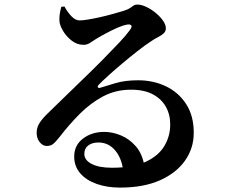

<svg xmlns="http://www.w3.org/2000/svg" viewBox="-20 -785 1040 850"><path d="M265.4 -756.3 251.3 -754.7Q246.6 -736.6 244.4 -722.1Q242.3 -707.6 243.3 -690.1Q244.7 -672.7 259.1 -648.2Q273.5 -623.8 297.3 -605.2Q321 -586.5 349.9 -586.5Q366 -586.5 379.4 -595.8Q392.9 -605 406.9 -613.6Q426.2 -625.3 450.9 -638.3Q475.5 -651.4 500.3 -662.4Q525.2 -673.3 543.8 -676.3Q556.2 -678.3 561.3 -672.4Q566.3 -666.5 553.3 -649.7Q537.9 -628.3 505.7 -594.1Q473.5 -560 432.5 -518.5Q391.5 -477 347.2 -434.4Q302.8 -391.8 262.7 -352.5Q222.5 -313.3 193 -284.7Q168.3 -261 156.3 -242.5Q144.2 -224 142.5 -203.5Q140.7 -175.4 154.3 -157.5Q167.9 -139.7 184.4 -138.9Q202.6 -138.2 213.8 -146.6Q225.1 -155 243.3 -178.1Q286 -233.6 333.3 -281.1Q380.6 -328.6 436.3 -358.2Q491.9 -387.9 560.5 -387.9Q618.4 -387.9 656.8 -367.3Q695.2 -346.8 714.6 -311.7Q734.1 -276.6 733.5 -231.9Q733.3 -181.9 707.5 -138.5Q681.8 -95.2 625.2 -68.8Q568.6 -42.4 475.5 -42.4Q418.4 -42.4 385.9 -59.2Q353.3 -75.9 353.3 -103.9Q353.3 -127.4 370.4 -140.8Q387.4 -154.2 415.6 -154.2Q459.7 -154.2 489 -120.1Q518.3 -86 525.3 -30.6L619.6 -48.3Q610.8 -103.3 581.8 -136.8Q552.8 -170.2 515.3 -185.6Q477.7 -201.1 441.6 -201.1Q386.2 -201.1 347.3 -171.4Q308.5 -141.8 308.5 -91.9Q308.5 -48.7 335 -18Q361.5 12.7 407.6 29.1Q453.7 45.5 511.6 45.5Q615.3 45.5 688 13.2Q760.6 -19.1 799 -73.8Q837.5 -128.4 837.7 -195.7Q838.3 -270.7 804.8 -323.1Q771.4 -375.6 715.2 -402.6Q659 -429.6 591.3 -429.6Q533.4 -429.6 491.1 -416.9Q448.8 -404.2 423.9 -396.5Q416.4 -394.2 413.3 -398.6Q410.2 -402.9 418.6 -411.3Q433 -426.2 460.6 -451.2Q488.2 -476.2 521.8 -504.4Q555.3 -532.6 588.1 -558.3Q620.9 -584.1 645.7 -600.1Q662.2 -612 677.9 -619.7Q693.5 -627.4 703.9 -636.7Q714.3 -645.9 714.3 -659.5Q714.3 -675.5 701.5 -693.8Q688.6 -712 668.9 -728.2Q649.1 -744.4 627.4 -754.6Q605.7 -764.8 587.9 -764.8Q577.8 -764.8 571.6 -760.5Q565.4 -756.2 556.5 -749.9Q547.7 -743.6 528 -737.2Q507.6 -731.1 480.3 -723.4Q453 -715.8 424.1 -709.2Q395.2 -702.7 370.7 -698.7Q346.2 -694.6 332.6 -694.6Q313.6 -694.6 295.7 -713.6Q277.8 -732.6 265.4 -756.3Z"/></svg>

Font: Early Summer Mincho VF
Style: Regular
Weight: 250
Designer: GuiWonder
Version: Version 1.002